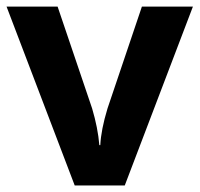

<svg xmlns="http://www.w3.org/2000/svg" viewBox="-20 -566 609 586"><path d="M360.8 0 568.8 -545.9H413.1L308.1 -234.9C294.9 -191.4 287.6 -154.3 286.1 -123H283.2C280.3 -158.2 272.9 -195.3 261.2 -234.9L155.8 -545.9H0L208 0Z"/></svg>

Font: Open Sans bold
Style: Bold
Weight: 700
Foundry: Ascender Corporation
Version: Version 1.100;PS 001.100;hotconv 1.0.88;makeotf.lib2.5.64775